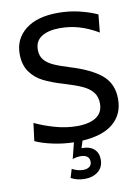

<svg xmlns="http://www.w3.org/2000/svg" viewBox="-100 -781 785 1073"><g transform="rotate(-10 292.0 -244.0)"><path d="M317 13 304 54H312Q352 54 375.5 75.5Q399 97 399 135Q399 178 369 202Q339 226 293 226Q249 226 215 207L230 158Q261 175 293 175Q315 175 328 165Q341 155 341 137Q341 118 328.5 107.5Q316 97 291 97Q268 97 245 105L268 14Q208 13 148.5 0Q89 -13 51 -31L64 -132Q114 -108 177 -90Q240 -72 302 -72Q372 -72 410.5 -97.5Q449 -123 449 -174Q449 -212 429.5 -237.5Q410 -263 372.5 -280.5Q335 -298 268 -318Q200 -338 155 -361Q110 -384 82.5 -424Q55 -464 55 -525Q55 -610 120.5 -662Q186 -714 305 -714Q369 -714 426.5 -700Q484 -686 527 -666L517 -565Q461 -598 409 -613Q357 -628 301 -628Q236 -628 197.5 -604Q159 -580 159 -530Q159 -496 176.5 -474Q194 -452 227 -436.5Q260 -421 319 -403Q437 -367 495 -317.5Q553 -268 553 -181Q553 -96 493.5 -45Q434 6 317 13Z"/></g></svg>

Font: Cabin
Style: Regular
Weight: 400
Designer: Pablo Impallari
Foundry: Pablo Impallari. http://www.impallari.com Igino Marini. http://www.ikern.com
Version: Version 2.200